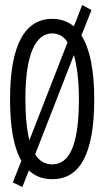

<svg xmlns="http://www.w3.org/2000/svg" viewBox="-20 -702 415 764"><path d="M69 42 95 -24C120 0 151 11 188 11C295 11 355 -84 355 -308C355 -425 337 -509 304 -561L344 -662L307 -682L274 -597C250 -617 221 -627 188 -627C80 -627 20 -525 20 -308C20 -194 35 -114 65 -62L31 24ZM81 -308C81 -490 123 -569 188 -569C212 -569 233 -558 249 -534L97 -144C87 -184 81 -238 81 -308ZM188 -48C160 -48 137 -60 120 -88L274 -483C286 -441 294 -383 294 -308C294 -117 253 -48 188 -48Z"/></svg>

Font: Inconsolata Condensed Thin
Style: Regular
Weight: 100
Width: 3
Monospace: yes
Designer: Raph Levien, Cyreal, Brenton Simpson
Foundry: Raph Levien, Cyreal, Google
Version: Version 3.100